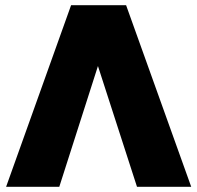

<svg xmlns="http://www.w3.org/2000/svg" viewBox="-20 -720 760 740"><path d="M3.5 0 254 -700H466L717 0H508L357.5 -465.5L208.5 0Z"/></svg>

Font: Geologica Cursive ExtraBold
Style: Regular
Weight: 800
Designer: Sindre Bremnes, Frode Helland
Foundry: Monokrom Skriftforlag AS
Version: Version 1.010;gftools[0.9.28]